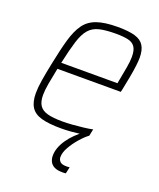

<svg xmlns="http://www.w3.org/2000/svg" viewBox="-134 -601 731 880"><g transform="rotate(20 232.0 -161.5)"><path d="M202 8Q142 8 106 -2Q70 -12 54 -37Q38 -62 38 -105Q38 -132 44 -169Q50 -206 60 -254Q75 -329 89.5 -379.5Q104 -430 126 -460.5Q148 -491 186.5 -504.5Q225 -518 288 -518Q341 -518 372 -509Q403 -500 416.5 -478Q430 -456 430 -419Q430 -405 427 -379.5Q424 -354 418 -322Q412 -290 405 -256L402 -243H93Q84 -199 78 -165.5Q72 -132 72 -108Q72 -76 84 -57.5Q96 -39 123.5 -31.5Q151 -24 197 -24Q219 -24 245.5 -26Q272 -28 297.5 -31Q323 -34 342 -38L335 -5Q320 -2 297.5 1Q275 4 250 6Q225 8 202 8ZM100 -275H374L378 -296Q384 -328 389.5 -358.5Q395 -389 395 -411Q395 -444 383.5 -460Q372 -476 349 -481Q326 -486 290 -486Q241 -486 210 -478.5Q179 -471 160 -449Q141 -427 128 -385.5Q115 -344 100 -275ZM276 195Q251 195 236.5 187.5Q222 180 215.5 167Q209 154 209 138Q209 100 237 59Q265 18 313 -15L335 -5Q316 9 295 33Q274 57 259 83.5Q244 110 244 132Q244 145 253 154Q262 163 283 163Q286 163 289.5 163Q293 163 300 162L293 194Q288 195 284 195Q280 195 276 195Z"/></g></svg>

Font: Saira SemiCondensed Thin
Style: Italic
Weight: 250
Width: 4
Italic angle: -12°
Designer: Hector Gatti with collaboration of the Omnibus-Type team
Foundry: Omnibus-Type
Version: Version 1.101